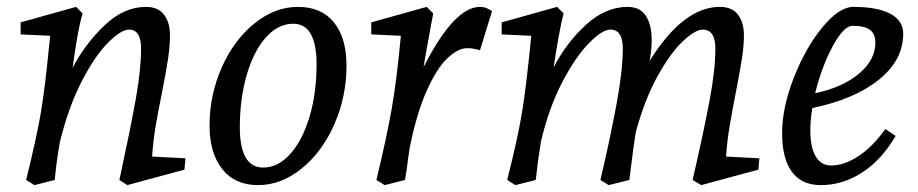

<svg xmlns="http://www.w3.org/2000/svg" viewBox="-20 -528 2667 558"><path d="M123 -397 126 -424 40 -428V-463L201 -508L220 -489Q212 -462 204.5 -419Q197 -376 191 -331Q227 -400 283.5 -454Q340 -508 404 -508Q440 -508 457 -485Q474 -462 474 -426Q474 -395 468.5 -358Q463 -321 451 -260Q438 -197 431.5 -156Q425 -115 422 -73L519 -68L516 -35L350 10L327 -5L334 -38Q360 -158 375 -242.5Q390 -327 390 -387Q390 -442 355 -442Q332 -442 294 -404Q256 -366 217.5 -291.5Q179 -217 154 -115Q145 -66 139 -5L80 10L56 -5Q88 -135 99.5 -205Q111 -275 123 -397Z M589 -163Q589 -252 624.5 -332Q660 -412 719.5 -460Q779 -508 846 -508Q914 -508 950.5 -463Q987 -418 987 -337Q987 -247 951.5 -166.5Q916 -86 856.5 -38Q797 10 730 10Q663 10 626 -36.5Q589 -83 589 -163ZM900 -341Q900 -459 832 -459Q788 -459 752.5 -419Q717 -379 697 -310Q677 -241 677 -158Q677 -41 745 -41Q788 -41 823.5 -80.5Q859 -120 879.5 -188.5Q900 -257 900 -341Z M1145 -424 1059 -428V-463L1220 -508L1239 -489L1231 -446Q1214 -353 1211 -333Q1300 -508 1375 -508Q1386 -508 1395 -504Q1404 -500 1410 -496L1375 -382Q1356 -388 1338 -388Q1311 -388 1280 -358.5Q1249 -329 1220 -264Q1191 -199 1171 -100L1166 -67Q1163 -38 1157 -5L1098 10L1074 -5Q1104 -130 1118.5 -212.5Q1133 -295 1145 -424Z M1524 -424 1438 -428V-463L1599 -508L1618 -489Q1611 -463 1603.5 -421Q1596 -379 1589 -332Q1626 -404 1683 -456Q1740 -508 1804 -508Q1840 -508 1857 -482Q1874 -456 1874 -411Q1874 -383 1868 -351Q1966 -508 2072 -508Q2108 -508 2125 -485Q2142 -462 2142 -426Q2142 -395 2136.5 -359.5Q2131 -324 2119 -262Q2107 -201 2100 -158.5Q2093 -116 2090 -73L2187 -68L2184 -35L2018 10L1993 -5Q2024 -140 2041.5 -232Q2059 -324 2059 -387Q2059 -442 2022 -442Q2001 -442 1965 -408.5Q1929 -375 1891.5 -307.5Q1854 -240 1828 -145Q1822 -111 1809 -5L1749 10L1725 -5Q1754 -129 1772 -226.5Q1790 -324 1790 -387Q1790 -442 1754 -442Q1730 -442 1691 -402Q1652 -362 1613.5 -288Q1575 -214 1552 -116Q1543 -61 1537 -5L1478 10L1454 -5Q1487 -135 1499 -213Q1511 -291 1524 -424Z M2253 -141Q2253 -215 2287 -302Q2321 -389 2370 -448.5Q2419 -508 2460 -508Q2530 -508 2567.5 -488Q2605 -468 2605 -430Q2605 -354 2535 -297Q2465 -240 2341 -214Q2335 -181 2335 -150Q2335 -100 2350.5 -73.5Q2366 -47 2396 -47Q2433 -47 2474.5 -74Q2516 -101 2553 -153L2583 -133Q2542 -63 2485.5 -26.5Q2429 10 2365 10Q2310 10 2281.5 -28.5Q2253 -67 2253 -141ZM2524 -404Q2524 -430 2508 -441.5Q2492 -453 2458 -453Q2432 -453 2400 -393.5Q2368 -334 2349 -257Q2429 -274 2476.5 -314Q2524 -354 2524 -404Z"/></svg>

Font: Andada Pro
Style: Italic
Weight: 400
Italic angle: -7°
Designer: Carolina Giovagnoli
Foundry: Huerta Tipografica
Version: Version 3.005; ttfautohint (v1.8.4)